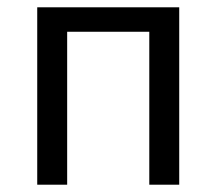

<svg xmlns="http://www.w3.org/2000/svg" viewBox="-20 -506 593 526"><path d="M82 0H164V-419H389V0H471V-486H82Z"/></svg>

Font: Giro Sans Regular
Style: Regular
Weight: 400
Designer: Paul D. Hunt
Foundry: Adobe Systems Incorporated
Version: Version 1.000;PS 1.0;hotconv 1.0.88;makeotf.lib2.5.647800